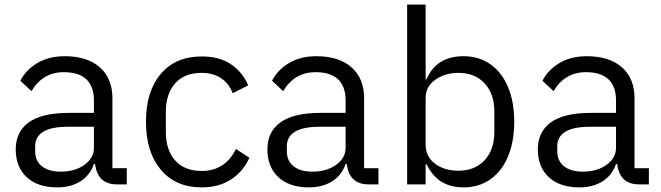

<svg xmlns="http://www.w3.org/2000/svg" viewBox="-20 -797 2858 830"><path d="M48 -151Q48 -228 105 -268.5Q162 -309 277 -309H386V-363Q386 -423 353.5 -454Q321 -485 256 -485Q165 -485 116 -403L68 -448Q92 -495 141.5 -524.5Q191 -554 260 -554Q357 -554 411.5 -506Q466 -458 466 -372V-70H528V0H485Q402 0 391 -88H386Q369 -39 327.5 -13Q286 13 228 13Q143 13 95.5 -31Q48 -75 48 -151ZM386 -158V-249H273Q202 -249 167 -227.5Q132 -206 132 -165V-143Q132 -101 161.5 -78Q191 -55 242 -55Q304 -55 345 -84.5Q386 -114 386 -158Z M611 -271Q611 -402 675 -477.5Q739 -553 852 -553Q928 -553 978 -519.5Q1028 -486 1053 -428L986 -394Q970 -436 935.5 -459Q901 -482 852 -482Q777 -482 737 -436.5Q697 -391 697 -315V-226Q697 -149 737 -103.5Q777 -58 852 -58Q953 -58 1000 -153L1058 -115Q1031 -55 978.5 -21Q926 13 852 13Q739 13 675 -63.5Q611 -140 611 -271Z M1136 -151Q1136 -228 1193 -268.5Q1250 -309 1365 -309H1474V-363Q1474 -423 1441.5 -454Q1409 -485 1344 -485Q1253 -485 1204 -403L1156 -448Q1180 -495 1229.5 -524.5Q1279 -554 1348 -554Q1445 -554 1499.5 -506Q1554 -458 1554 -372V-70H1616V0H1573Q1490 0 1479 -88H1474Q1457 -39 1415.5 -13Q1374 13 1316 13Q1231 13 1183.5 -31Q1136 -75 1136 -151ZM1474 -158V-249H1361Q1290 -249 1255 -227.5Q1220 -206 1220 -165V-143Q1220 -101 1249.5 -78Q1279 -55 1330 -55Q1392 -55 1433 -84.5Q1474 -114 1474 -158Z M1824 -87H1820V0H1740V-777H1820V-454H1824Q1866 -554 1984 -554Q2050 -554 2099.5 -519.5Q2149 -485 2176 -421Q2203 -357 2203 -271Q2203 -185 2176 -120.5Q2149 -56 2099.5 -21.5Q2050 13 1984 13Q1927 13 1887.5 -12Q1848 -37 1824 -87ZM2117 -226V-316Q2117 -391 2075 -436.5Q2033 -482 1962 -482Q1903 -482 1861.5 -452Q1820 -422 1820 -375V-172Q1820 -120 1860.5 -89.5Q1901 -59 1962 -59Q2033 -59 2075 -104.5Q2117 -150 2117 -226Z M2305 -151Q2305 -228 2362 -268.5Q2419 -309 2534 -309H2643V-363Q2643 -423 2610.5 -454Q2578 -485 2513 -485Q2422 -485 2373 -403L2325 -448Q2349 -495 2398.5 -524.5Q2448 -554 2517 -554Q2614 -554 2668.5 -506Q2723 -458 2723 -372V-70H2785V0H2742Q2659 0 2648 -88H2643Q2626 -39 2584.5 -13Q2543 13 2485 13Q2400 13 2352.5 -31Q2305 -75 2305 -151ZM2643 -158V-249H2530Q2459 -249 2424 -227.5Q2389 -206 2389 -165V-143Q2389 -101 2418.5 -78Q2448 -55 2499 -55Q2561 -55 2602 -84.5Q2643 -114 2643 -158Z"/></svg>

Font: IBM Plex Sans JP
Style: Regular
Weight: 400
Designer: Mike Abbink; Paul van der Laan; Pieter van Rosmalen; Wujin Sim; Yejin Wi; Jinhee Kim; Boomi Park; Yona Kim; Kichan Ma
Foundry: Sandoll Inc.
Version: Version 1.001